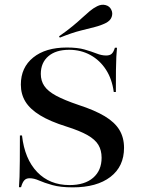

<svg xmlns="http://www.w3.org/2000/svg" viewBox="-20 -784 597 815"><path d="M288.7 11.3Q236.3 11.3 202 1.6Q167.7 -8.1 146 -17.7Q124.2 -27.4 105.6 -27.4Q91.1 -27.4 83.1 -18.5Q75 -9.7 69.4 10.5H60.5Q62.1 -8.1 62.9 -33.9Q63.7 -59.7 64.1 -101.2Q64.5 -142.7 64.5 -208.9H73.4Q84.7 -108.9 137.9 -53.6Q191.1 1.6 275 1.6Q339.5 1.6 375.4 -29.4Q411.3 -60.5 411.3 -114.5Q411.3 -146 397.6 -169Q383.9 -191.9 351.2 -210.5Q318.5 -229 262.1 -246.8Q192.7 -268.5 150.4 -294.4Q108.1 -320.2 88.3 -352Q68.5 -383.9 68.5 -425Q68.5 -497.6 121 -539.9Q173.4 -582.3 263.7 -582.3Q309.7 -582.3 339.1 -573.8Q368.5 -565.3 389.9 -556.9Q411.3 -548.4 430.6 -548.4Q446 -548.4 454 -555.6Q462.1 -562.9 467.7 -581.5H476.6Q475 -564.5 473.8 -543.1Q472.6 -521.8 472.2 -486.7Q471.8 -451.6 471.8 -393.5H462.9Q455.6 -448.4 429.8 -488.3Q404 -528.2 363.7 -550.4Q323.4 -572.6 273.4 -572.6Q216.9 -572.6 185.1 -545.2Q153.2 -517.7 153.2 -470.2Q153.2 -441.1 168.1 -419Q183.1 -396.8 218.1 -377.8Q253.2 -358.9 312.9 -338.7Q382.3 -316.1 424.6 -290.7Q466.9 -265.3 486.7 -232.7Q506.5 -200 506.5 -156.5Q506.5 -77.4 448.8 -33.1Q391.1 11.3 288.7 11.3ZM233.9 -624.2 230.6 -629.8Q265.3 -654 289.1 -673.8Q312.9 -693.5 329.8 -709.3Q346.8 -725 361.3 -737.1Q375.8 -749.2 391.9 -757.3Q410.5 -766.9 427.8 -762.5Q445.2 -758.1 452.4 -742.7Q459.7 -728.2 454 -712.1Q448.4 -696 429 -686.3Q408.1 -675.8 382.7 -669.4Q357.3 -662.9 321.8 -654Q286.3 -645.2 233.9 -624.2Z"/></svg>

Font: Playfair 144pt SemiExpanded SemiBold
Style: Regular
Weight: 600
Width: 6
Designer: Claus Eggers Sørensen
Foundry: Claus Eggers Sørensen
Version: Version 2.203